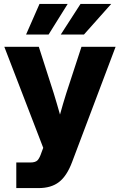

<svg xmlns="http://www.w3.org/2000/svg" viewBox="-20 -754 611 978"><path d="M63 204.1V73.7H134.3Q160.6 73.7 171.4 62.3Q182.1 50.8 191.4 22.5L200.2 -1L2 -515.6H177.7L253.9 -278.3Q262.2 -251.5 270 -224.6Q277.8 -197.8 285.6 -170.4Q293 -197.8 301 -224.6Q309.1 -251.5 317.4 -278.3L395 -515.6H568.8L346.7 72.8Q320.3 142.6 280.5 173.3Q240.7 204.1 175.8 204.1ZM407.7 -578.1H289.6L390.1 -733.9H546.4ZM227.5 -578.1H112.8L181.2 -733.9H324.7Z"/></svg>

Font: Inter Display ExtraBold
Style: Regular
Weight: 800
Designer: Rasmus Andersson
Foundry: rsms
Version: Version 4.000;git-a52131595